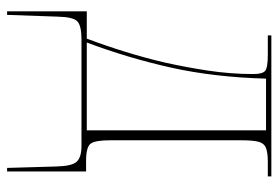

<svg xmlns="http://www.w3.org/2000/svg" viewBox="-142 -434 786 542"><g transform="rotate(90 251.0 -163.0)"><path d="M12 210V-15H89Q109 -68 126 -123Q143 -178 156 -233Q170 -295 179.5 -358.5Q189 -422 189 -485Q189 -511 180 -518.5Q171 -526 135 -526H80V-536H478V-526H436Q410 -526 397 -520.5Q384 -515 380 -499Q376 -483 376 -451V-81Q376 -39 385.5 -26Q395 -13 434 -13H464V210H454L450 72Q449 27 436.5 13.5Q424 0 392 0H91Q53 0 40.5 11.5Q28 23 27 67L22 210ZM100 -15H348V-521H202Q198 -375 171 -253.5Q144 -132 100 -15Z"/></g></svg>

Font: Noto Serif Display SemiCondensed Thin
Style: Regular
Weight: 100
Width: 4
Designer: Monotype Design Team
Foundry: Monotype Imaging Inc.
Version: Version 2.009